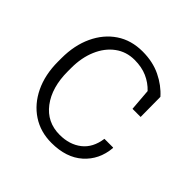

<svg xmlns="http://www.w3.org/2000/svg" viewBox="-145 -672 815 815"><g transform="rotate(45 262.5 -264.0)"><path d="M269 10.3Q203.1 10.3 152.6 -22.9Q102.1 -56.2 73.5 -115.7Q44.9 -175.3 44.9 -253.9V-274.4Q44.9 -351.6 72.8 -411.1Q100.6 -470.7 150.6 -504.4Q200.7 -538.1 268.6 -538.1Q330.1 -538.1 377.9 -514.9Q425.8 -491.7 458 -455.1L459 -335.4H410.2L402.3 -434.1Q377.9 -460 345.2 -474.4Q312.5 -488.8 270 -488.8Q220.2 -488.8 182.6 -460.9Q145 -433.1 124.3 -384.5Q103.5 -335.9 103.5 -274.4V-253.9Q103.5 -157.2 148.4 -97.9Q193.4 -38.6 269.5 -38.6Q328.6 -38.6 368.2 -69.6Q407.7 -100.6 416 -161.1H468.3L469.2 -158.2Q462.4 -83 410.2 -36.4Q357.9 10.3 269 10.3Z"/></g></svg>

Font: Roboto Slab Light
Style: Regular
Weight: 300
Designer: Google
Version: Version 2.000; ttfautohint (v1.8.1.43-b0c9)